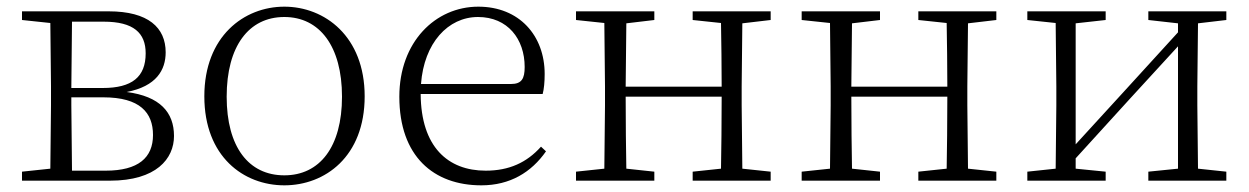

<svg xmlns="http://www.w3.org/2000/svg" viewBox="-20 -542 3746 576"><path d="M130 0H310C449 0 502 -66 502 -134C502 -205 460 -253 360 -266C449 -283 477 -332 477 -385C477 -459 425 -508 306 -508H46V-482L131 -473L133 -283V-226L131 -36L46 -27V0ZM196 -477H291C381 -477 417 -443 417 -382C417 -311 376 -278 288 -278H194ZM194 -250H290C400 -250 439 -204 439 -137C439 -69 395 -30 297 -30H196L194 -226Z M833 14C955 14 1074 -72 1074 -253C1074 -433 954 -522 833 -522C712 -522 593 -433 593 -253C593 -72 711 14 833 14ZM833 -16C726 -16 660 -101 660 -252C660 -403 726 -491 833 -491C939 -491 1006 -403 1006 -252C1006 -101 939 -16 833 -16Z M1424 14C1510 14 1574 -25 1618 -88L1603 -102C1560 -54 1507 -30 1437 -30C1324 -30 1243 -101 1242 -260H1608C1612 -275 1614 -296 1614 -320C1614 -435 1538 -522 1415 -522C1286 -522 1178 -416 1178 -252C1178 -73 1281 14 1424 14ZM1243 -290C1252 -413 1324 -491 1414 -491C1503 -491 1554 -425 1554 -341C1554 -306 1545 -290 1513 -290Z M2058 -482 2143 -473C2144 -419 2145 -341 2145 -282H1857L1859 -472L1943 -482V-508H1708V-482L1793 -473L1795 -283V-226L1793 -36L1708 -27V0H1943V-27L1859 -36C1858 -91 1857 -175 1857 -252H2145C2145 -175 2144 -90 2143 -36L2058 -27V0H2292V-27L2207 -36L2205 -226V-283L2207 -472L2292 -482V-508H2058Z M2735 -482 2820 -473C2821 -419 2822 -341 2822 -282H2534L2536 -472L2620 -482V-508H2385V-482L2470 -473L2472 -283V-226L2470 -36L2385 -27V0H2620V-27L2536 -36C2535 -91 2534 -175 2534 -252H2822C2822 -175 2821 -90 2820 -36L2735 -27V0H2969V-27L2884 -36L2882 -226V-283L2884 -472L2969 -482V-508H2735Z M3425 -482 3514 -472V-445L3347 -262L3207 -109V-472L3297 -482V-508H3062V-482L3147 -473L3149 -283V-226L3147 -36L3062 -27V0H3297V-27L3207 -36V-67L3370 -246L3514 -403V-36L3425 -27V0H3659V-27L3574 -36L3572 -226V-283L3574 -472L3659 -482V-508H3425Z"/></svg>

Font: Noto Serif CJK HK ExtraLight
Style: Regular
Weight: 200
Designer: Ryoko NISHIZUKA 西塚涼子 (kana & ideographs); Frank Grießhammer (Latin, Greek & Cyrillic); Wenlong ZHANG 张文龙 (bopomofo); San
Foundry: Adobe
Version: Version 2.001;hotconv 1.1.0;makeotfexe 2.6.0